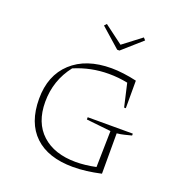

<svg xmlns="http://www.w3.org/2000/svg" viewBox="-130 -836 908 956"><g transform="rotate(20 323.5 -358.5)"><path d="M359 5Q227 5 156 -62.5Q85 -130 85 -257Q85 -381 162 -452Q239 -523 373 -523Q402 -523 437.5 -518.5Q473 -514 507 -506V-360H498L470 -482Q421 -492 370 -492Q275 -492 188 -455Q119 -367 119 -253Q119 -143 184.5 -83Q250 -23 364 -23Q387 -23 414.5 -26Q442 -29 470 -35L474 -227L344 -241V-253H583V-243Q567 -239 547.5 -234Q528 -229 507 -227V-13Q466 -4 430 0.5Q394 5 359 5ZM367 -619 264 -710 275 -722 374 -648 471 -722 482 -710 379 -619Z"/></g></svg>

Font: Piazzolla SC Thin
Style: Regular
Weight: 100
Designer: Juan Pablo del Peral
Foundry: Huerta Tipografica
Version: Version 1.330